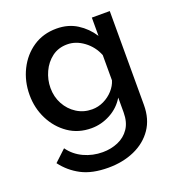

<svg xmlns="http://www.w3.org/2000/svg" viewBox="-136 -642 901 976"><g transform="rotate(-20 314.5 -154.5)"><path d="M273 5Q202 5 148.5 -32Q95 -69 64.5 -129.5Q34 -190 34 -261Q34 -335 65 -397Q96 -459 150.5 -495.5Q205 -532 277 -532Q340 -532 387.5 -502Q435 -472 466 -424V-523H563V-15Q563 61 526.5 114Q490 167 427 195Q364 223 285 223Q198 223 140.5 193Q83 163 44 111L106 53Q136 95 183.5 117Q231 139 285 139Q330 139 368.5 122.5Q407 106 430 72Q453 38 453 -15V-95Q425 -48 376 -21.5Q327 5 273 5ZM309 -84Q342 -84 372 -98.5Q402 -113 423.5 -137Q445 -161 453 -188V-325Q433 -375 390.5 -406.5Q348 -438 301 -438Q253 -438 218.5 -412Q184 -386 165 -344.5Q146 -303 146 -258Q146 -210 167.5 -170.5Q189 -131 226 -107.5Q263 -84 309 -84Z"/></g></svg>

Font: Raleway SemiBold
Style: Regular
Weight: 600
Designer: Matt McInerney, Pablo Impallari, Rodrigo Fuenzalida
Foundry: Matt McInerney, Pablo Impallari, Rodrigo Fuenzalida
Version: Version 4.026